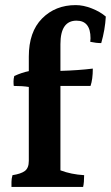

<svg xmlns="http://www.w3.org/2000/svg" viewBox="-20 -780 435 753"><path d="M335 -630Q335 -699 280 -699Q217 -699 217 -607V-502Q287 -504 344 -511Q344 -469 335 -443H217V-112Q259 -96 310 -93Q310 -64 306 -47H25Q25 -54 25 -66.5Q25 -79 29 -93Q62 -98 77.5 -109.5Q93 -121 93 -149V-439Q68 -443 34 -443Q33 -450 33 -460.5Q33 -471 36 -482Q67 -496 93 -501V-558Q93 -655 145 -707.5Q197 -760 277 -760Q307 -760 340 -747Q373 -734 395 -715Q392 -663 377 -611Q357 -611 334 -616Q335 -623 335 -630Z"/></svg>

Font: Halant SemiBold
Style: Regular
Weight: 600
Designer: Hitesh Malaviya (Devanagari), Satya Rajpurohit (Latin)
Foundry: Indian Type Foundry
Version: Version 1.101;PS 1.0;hotconv 1.0.78;makeotf.lib2.5.61930; tt